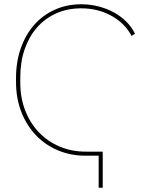

<svg xmlns="http://www.w3.org/2000/svg" viewBox="-20 -729 682 899"><path d="M449 -19H381Q316 -19 260 -42.5Q204 -66 163 -108.5Q122 -151 98.5 -210.5Q75 -270 75 -342V-366Q75 -439 95.5 -498.5Q116 -558 153.5 -600.5Q191 -643 243.5 -666.5Q296 -690 360 -690Q438 -690 501 -655.5Q564 -621 596 -561L612 -571Q597 -602 571.5 -627.5Q546 -653 513 -671Q480 -689 441 -699Q402 -709 360 -709Q293 -709 236.5 -683.5Q180 -658 140 -612.5Q100 -567 77.5 -503.5Q55 -440 55 -363V-346Q55 -268 80 -204.5Q105 -141 148.5 -95.5Q192 -50 251.5 -25Q311 0 380 0H449ZM442 150H461V-19H449L442 -14Z"/></svg>

Font: Fixel Variable
Style: Regular
Weight: 100
Width: 3
Designer: AlfaBravo + MacPaw
Foundry: Kyrylo Tkachov, Marchela Mozhyna, Serhii Makarenko, Maria Weinstein, Zakhar Kryvoshyya
Version: Version 1.211